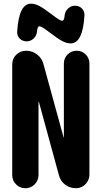

<svg xmlns="http://www.w3.org/2000/svg" viewBox="-20 -1000 540 1020"><path d="M323.2 -917Q325.2 -939.5 341.3 -954.6Q357.4 -969.7 377.9 -969.7Q400.4 -969.7 415 -955.1Q429.7 -940.4 428.7 -918Q419.9 -769.5 355.5 -769.5Q334 -769.5 310.1 -782.2Q286.1 -794.9 240.2 -830.1Q201.2 -860.4 189.9 -860.4Q178.7 -860.4 176.8 -833Q174.8 -810.5 158.7 -795.4Q142.6 -780.3 122.1 -780.3Q99.6 -780.3 85 -794.9Q70.3 -809.6 71.3 -832Q80.1 -980.5 144.5 -980.5Q166 -980.5 189.9 -967.8Q213.9 -955.1 259.8 -919.9Q298.8 -889.6 310.1 -889.6Q321.3 -889.6 323.2 -917ZM455.1 -662.1V-72.3Q455.1 -43 434.1 -21.5Q413.1 0 383.8 0Q351.6 0 326.2 -19Q300.8 -38.1 293 -69.3L186.5 -459Q186.5 -460 185.5 -460Q184.6 -460 184.6 -459V-70.3Q184.6 -41 164.1 -20.5Q143.6 0 114.7 0Q85.9 0 65.4 -20.5Q44.9 -41 44.9 -70.3V-657.2Q44.9 -688.5 66.4 -709.5Q87.9 -730.5 119.1 -730.5Q151.4 -730.5 177.2 -710.4Q203.1 -690.4 210.9 -659.2L317.4 -271.5Q317.4 -270.5 318.4 -270Q319.3 -269.5 319.3 -271.5V-662.1Q319.3 -690.4 338.9 -710.4Q358.4 -730.5 387.2 -730.5Q416 -730.5 435.5 -710.4Q455.1 -690.4 455.1 -662.1Z"/></svg>

Font: Rounded-X Mgen+ 2m bold
Style: Bold
Weight: 700
Designer: [Source Han Sans]
Ryoko NISHIZUKA  (kana & ideographs); Paul D. Hunt (Latin, Greek & Cyrillic); Wenlong ZHANG  (bopomofo
Version: Version 1.059.20150602